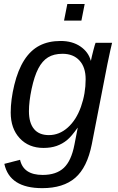

<svg xmlns="http://www.w3.org/2000/svg" viewBox="-20 -745 596 972"><path d="M193.8 207.5Q28.3 207.5 2 84.5L81.5 64Q98.6 140.6 195.8 140.6Q265.1 140.6 303.2 104.7Q341.3 68.8 356.9 -13.2L373.5 -98.1H372.6Q342.3 -54.7 319.1 -35.6Q295.9 -16.6 266.8 -6.3Q237.8 3.9 200.2 3.9Q125.5 3.9 79.8 -45.2Q34.2 -94.2 34.2 -175.3Q34.2 -240.2 52.5 -315.4Q70.8 -390.6 102.5 -440.4Q134.3 -490.2 179.7 -513.9Q225.1 -537.6 287.1 -537.6Q346.2 -537.6 387 -509.8Q427.7 -481.9 439.5 -438H440.4Q443.8 -456.1 452.6 -490Q461.4 -523.9 463.9 -528.3H547.4L538.1 -488.3L523.4 -418.9L444.8 -15.1Q421.4 103 360.8 155.3Q300.3 207.5 193.8 207.5ZM126.5 -182.1Q126.5 -123 152.1 -92Q177.7 -61 227.5 -61Q280.3 -61 323.2 -99.4Q366.2 -137.7 389.9 -204.6Q413.6 -271.5 413.6 -343.8Q413.6 -404.8 382.3 -438.7Q351.1 -472.7 296.4 -472.7Q252.4 -472.7 223.1 -454.6Q193.8 -436.5 173.8 -397.9Q153.8 -359.4 140.1 -295.2Q126.5 -231 126.5 -182.1ZM304.2 -640.6 320.8 -724.6H408.7L392.1 -640.6Z"/></svg>

Font: Liberation Sans
Style: Italic
Weight: 400
Italic angle: -12°
Designer: Steve Matteson
Foundry: Ascender Corporation
Version: Version 2.1.5